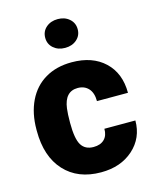

<svg xmlns="http://www.w3.org/2000/svg" viewBox="-115 -835 750 923"><g transform="rotate(-15 260.0 -373.0)"><path d="M269.5 -117.2Q304.2 -117.2 323.2 -136Q342.3 -154.8 341.8 -188.5H496.1Q496.1 -101.6 433.8 -45.9Q371.6 9.8 273.4 9.8Q158.2 9.8 91.8 -62.5Q25.4 -134.8 25.4 -262.7V-269.5Q25.4 -349.6 54.9 -410.9Q84.5 -472.2 140.1 -505.1Q195.8 -538.1 272 -538.1Q375 -538.1 435.5 -481Q496.1 -423.8 496.1 -326.2H341.8Q341.8 -367.2 321.8 -389.2Q301.8 -411.1 268.1 -411.1Q204.1 -411.1 193.4 -329.6Q189.9 -303.7 189.9 -258.3Q189.9 -178.7 209 -147.9Q228 -117.2 269.5 -117.2ZM180.2 -684.1Q180.2 -715.8 203.1 -735.8Q226.1 -755.9 261.2 -755.9Q295.9 -755.9 318.8 -735.8Q341.8 -715.8 341.8 -684.1Q341.8 -652.8 318.8 -632.8Q295.9 -612.8 261.2 -612.8Q226.1 -612.8 203.1 -632.8Q180.2 -652.8 180.2 -684.1Z"/></g></svg>

Font: Sadagaat-English
Style: Regular
Weight: 900
Designer: Ahmed alsheikh
Foundry: Ahmed alsheikh Design
Version: Version 2.137;January 17, 2018;FontCreator 11.0.0.2408 64-bi